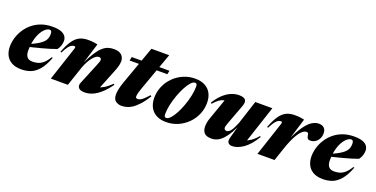

<svg xmlns="http://www.w3.org/2000/svg" viewBox="-23 -1307 3882 1983"><g transform="rotate(20 1918.0 -315.0)"><path d="M342.5 -471Q325 -471 306.2 -458.2Q287.5 -445.5 269.5 -421.5Q251.5 -397.5 237.5 -363.8Q223.5 -330 215.2 -287.2Q207 -244.5 207 -195Q207 -146 226.5 -122.8Q246 -99.5 287.5 -99.5Q317 -99.5 345.5 -107.5Q374 -115.5 402.2 -139.2Q430.5 -163 458 -209H471.5Q436.5 -116.5 394.5 -68.2Q352.5 -20 305.5 -2.5Q258.5 15 205 15Q139 15 96.8 -9Q54.5 -33 34.5 -74.5Q14.5 -116 14.5 -168Q14.5 -214.5 28.8 -263Q43 -311.5 71 -355.5Q99 -399.5 140.8 -434.5Q182.5 -469.5 237.8 -489.8Q293 -510 361.5 -510Q424 -510 458.5 -495.8Q493 -481.5 506.8 -458.8Q520.5 -436 520.5 -411.5Q520.5 -383 511.2 -357.2Q502 -331.5 485.5 -310.5Q453.5 -298.5 413 -286.2Q372.5 -274 328.2 -262.2Q284 -250.5 239 -239.2Q194 -228 152.5 -218.5L155.5 -244.5Q208 -264.5 245 -283Q282 -301.5 306.2 -319Q330.5 -336.5 343.8 -354Q357 -371.5 362.2 -390.2Q367.5 -409 367.5 -429.5Q367.5 -445 364.5 -454Q361.5 -463 356.2 -467Q351 -471 342.5 -471Z M535.5 -290 524.5 -295Q555.5 -377.5 588.2 -423.8Q621 -470 660.5 -488.8Q700 -507.5 751 -507.5Q773 -507.5 789.2 -506.5Q805.5 -505.5 821 -503Q836.5 -500.5 857 -496L780 -246.5L776.5 -249.5Q814.5 -331 847 -382.5Q879.5 -434 909.5 -461.5Q939.5 -489 970 -499.5Q1000.5 -510 1034 -510Q1093.5 -510 1120.8 -483.2Q1148 -456.5 1148 -417.5Q1148 -398 1142.5 -371.5Q1137 -345 1117.5 -297L1015.5 -42.5L961.5 -79Q987 -78 1014.2 -83.2Q1041.5 -88.5 1075.8 -108.8Q1110 -129 1155 -172.5L1164.5 -163.5Q1118.5 -100 1074 -60.5Q1029.5 -21 986.5 -3Q943.5 15 902.5 15Q851 15 833.2 -7.8Q815.5 -30.5 830.5 -66.5L916 -274Q933.5 -316 938.8 -331.8Q944 -347.5 944 -355.5Q944 -368 937 -374.2Q930 -380.5 917.5 -380.5Q902 -380.5 885 -369Q868 -357.5 850.5 -336Q833 -314.5 817 -285.2Q801 -256 787.5 -221L713 0H525.5L649.5 -374.5Q653 -386 651 -392.5Q649 -399 640 -399Q626.5 -399 611.5 -392Q596.5 -385 578.5 -362Q560.5 -339 535.5 -290Z M1226 -454 1235 -495H1649.5L1641 -454ZM1445 -236Q1433 -202 1426.8 -181.2Q1420.5 -160.5 1418.8 -148.8Q1417 -137 1417 -129Q1417 -118 1423 -113.2Q1429 -108.5 1439.5 -108.5Q1452 -108.5 1466.5 -114.8Q1481 -121 1501.5 -139.2Q1522 -157.5 1552.5 -191.5L1564.5 -182Q1523.5 -117 1487 -77.8Q1450.5 -38.5 1418.8 -18.5Q1387 1.5 1358.8 8.2Q1330.5 15 1306 15Q1269 15 1241.2 -5.5Q1213.5 -26 1213.5 -80Q1213.5 -98 1219.8 -132.5Q1226 -167 1246 -223.5L1397 -645H1592Z M1928.5 -510Q1994 -510 2038.5 -485.8Q2083 -461.5 2105.5 -417.8Q2128 -374 2128 -315Q2128 -247.5 2102 -187.8Q2076 -128 2030 -82.5Q1984 -37 1924.2 -11Q1864.5 15 1797 15Q1731 15 1686.8 -9.2Q1642.5 -33.5 1619.8 -77.5Q1597 -121.5 1597 -180Q1597 -247.5 1623 -307.2Q1649 -367 1695 -412.8Q1741 -458.5 1801 -484.2Q1861 -510 1928.5 -510ZM1783.5 -25.5Q1805 -25.5 1829.8 -52.8Q1854.5 -80 1878.5 -125.2Q1902.5 -170.5 1921.8 -224.8Q1941 -279 1952.8 -333.5Q1964.5 -388 1964.5 -433Q1964.5 -455 1958.8 -462.5Q1953 -470 1941.5 -470Q1920 -470 1895.2 -442.5Q1870.5 -415 1846.8 -369.8Q1823 -324.5 1803.5 -270.2Q1784 -216 1772.2 -161.8Q1760.5 -107.5 1760.5 -62Q1760.5 -40.5 1766.5 -33Q1772.5 -25.5 1783.5 -25.5Z M2474.5 -61 2529 -257.5 2535 -245Q2506 -174.5 2477 -125Q2448 -75.5 2418.8 -44.5Q2389.5 -13.5 2359 0.8Q2328.5 15 2296.5 15Q2235.5 15 2213.5 -12.2Q2191.5 -39.5 2191.5 -82Q2191.5 -100 2195.2 -123Q2199 -146 2206.5 -167L2307.5 -453L2344.5 -403Q2306 -405 2280 -399.8Q2254 -394.5 2230 -376.8Q2206 -359 2174 -323L2163.5 -331.5Q2202 -394 2244 -432Q2286 -470 2328.8 -487.2Q2371.5 -504.5 2413 -504.5Q2466.5 -504.5 2483.8 -481.8Q2501 -459 2481 -406.5L2406 -206Q2396 -178.5 2391.5 -164Q2387 -149.5 2387 -140.5Q2387 -126.5 2395 -119.5Q2403 -112.5 2416 -112.5Q2426.5 -112.5 2437 -118.8Q2447.5 -125 2458.8 -139Q2470 -153 2482 -176.2Q2494 -199.5 2508 -233.5L2593 -495H2780.5L2631 -41.5L2572.5 -79.5Q2597.5 -80.5 2625 -86.5Q2652.5 -92.5 2685.8 -113.8Q2719 -135 2760 -182L2769 -174.5Q2709 -75 2644.5 -30Q2580 15 2522 15Q2491 15 2477.5 -3.8Q2464 -22.5 2474.5 -61Z M2921 -374.5Q2924.5 -386 2922.5 -392.5Q2920.5 -399 2911.5 -399Q2898 -399 2883 -392Q2868 -385 2850 -362Q2832 -339 2807 -290L2796 -295Q2827 -377.5 2859.8 -423.8Q2892.5 -470 2932 -488.8Q2971.5 -507.5 3022.5 -507.5Q3044.5 -507.5 3060.8 -506.5Q3077 -505.5 3092.5 -503Q3108 -500.5 3128.5 -496L3040.5 -207.5L3042 -232Q3090 -341.5 3132.2 -402Q3174.5 -462.5 3212.8 -486.2Q3251 -510 3286.5 -510Q3326 -510 3346.5 -489.5Q3367 -469 3367 -430.5Q3367 -398 3352.8 -371.5Q3338.5 -345 3314.8 -329.8Q3291 -314.5 3261.5 -314.5Q3242 -314.5 3233.2 -324Q3224.5 -333.5 3221.5 -353Q3219.5 -373 3213.2 -379.8Q3207 -386.5 3195.5 -386.5Q3182 -386.5 3166.5 -377.5Q3151 -368.5 3134.5 -349.8Q3118 -331 3101 -301.8Q3084 -272.5 3066.5 -232.2Q3049 -192 3031.5 -139.5L2984.5 0H2797Z M3657.5 -471Q3640 -471 3621.2 -458.2Q3602.5 -445.5 3584.5 -421.5Q3566.5 -397.5 3552.5 -363.8Q3538.5 -330 3530.2 -287.2Q3522 -244.5 3522 -195Q3522 -146 3541.5 -122.8Q3561 -99.5 3602.5 -99.5Q3632 -99.5 3660.5 -107.5Q3689 -115.5 3717.2 -139.2Q3745.5 -163 3773 -209H3786.5Q3751.5 -116.5 3709.5 -68.2Q3667.5 -20 3620.5 -2.5Q3573.5 15 3520 15Q3454 15 3411.8 -9Q3369.5 -33 3349.5 -74.5Q3329.5 -116 3329.5 -168Q3329.5 -214.5 3343.8 -263Q3358 -311.5 3386 -355.5Q3414 -399.5 3455.8 -434.5Q3497.5 -469.5 3552.8 -489.8Q3608 -510 3676.5 -510Q3739 -510 3773.5 -495.8Q3808 -481.5 3821.8 -458.8Q3835.5 -436 3835.5 -411.5Q3835.5 -383 3826.2 -357.2Q3817 -331.5 3800.5 -310.5Q3768.5 -298.5 3728 -286.2Q3687.5 -274 3643.2 -262.2Q3599 -250.5 3554 -239.2Q3509 -228 3467.5 -218.5L3470.5 -244.5Q3523 -264.5 3560 -283Q3597 -301.5 3621.2 -319Q3645.5 -336.5 3658.8 -354Q3672 -371.5 3677.2 -390.2Q3682.5 -409 3682.5 -429.5Q3682.5 -445 3679.5 -454Q3676.5 -463 3671.2 -467Q3666 -471 3657.5 -471Z"/></g></svg>

Font: Newsreader 60pt ExtraBold
Style: Italic
Weight: 800
Italic angle: -17°
Designer: Hugues Gentile
Foundry: Production Type
Version: Version 1.003